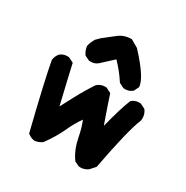

<svg xmlns="http://www.w3.org/2000/svg" viewBox="-136 -679 772 797"><g transform="rotate(30 250.0 -281.0)"><path d="M76.2 -370.6Q79.1 -370.6 84 -370.1L108.4 -357.9Q122.1 -296.4 151.4 -173.3L183.6 -234.4Q208 -280.3 237.3 -324.7L237.8 -325.2Q253.9 -339.4 274.9 -339.4Q277.8 -339.4 282.2 -338.9L306.2 -326.7Q319.3 -285.6 351.1 -195.8Q376.5 -295.4 395 -339.8L396.5 -340.8Q410.2 -353 430.7 -353Q433.6 -353 438.5 -352.5L460.9 -341.3L462.4 -339.8Q474.6 -324.2 474.6 -302.7Q474.6 -296.9 473.1 -290Q447.8 -231 410.6 -33.7L389.2 -9.8Q379.4 -2.4 370.1 0Q360.8 2.4 355 2.4Q349.1 2.4 344.7 2L321.8 -9.3L320.8 -11.2Q294.4 -48.8 284.2 -101.1Q276.4 -142.6 263.2 -174.8Q239.3 -141.1 222.7 -103.5Q202.1 -58.6 167.5 -11.7Q151.4 -0.5 132.8 2Q113.8 -0.5 100.6 -11.7L98.6 -13.2Q43 -237.8 27.3 -325.2Q29.8 -344.2 41.5 -357.9Q55.7 -370.6 76.2 -370.6ZM169.9 -398.9Q167 -398.9 162.1 -399.4L139.2 -410.6L138.2 -412.6Q127.4 -427.7 125 -448.7Q127.4 -459.5 129.9 -465.3Q132.3 -471.2 133.8 -474.1Q136.2 -480 140.1 -486.3L157.2 -503.4Q182.6 -522.9 207.5 -543Q234.4 -565.4 270.5 -565.4H272.5L308.6 -544.4Q355.5 -494.1 377.4 -459Q395.5 -430.2 397.5 -410.2V-407.7L386.2 -384.8L384.8 -383.8Q371.1 -371.6 350.6 -371.6Q347.7 -371.6 342.8 -372.1L319.8 -383.8Q293.5 -424.8 258.3 -460.9L204.1 -411.1Q190.4 -398.9 169.9 -398.9Z"/></g></svg>

Font: Bakudai
Style: Bold
Weight: 700
Version: Version 1.48